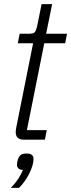

<svg xmlns="http://www.w3.org/2000/svg" viewBox="-20 -675 344 928"><path d="M96 0Q56 0 56 -36Q56 -42 57 -50.5Q58 -59 60 -66L140 -466H66L75 -512H121Q141 -512 147.5 -519Q154 -526 159 -546L181 -655H232L203 -512H304L295 -466H194L110 -46H206L197 0ZM109 67Q142 67 142 93Q142 104 139 117Q133 143 115.5 175Q98 207 72 233H32Q55 210 69 188Q83 166 91 146Q76 146 69 139Q62 132 62 122Q62 117 63 111Q64 105 66 97Q70 84 78.5 75.5Q87 67 109 67Z"/></svg>

Font: IBM Plex Sans Cond Light
Style: Italic
Weight: 300
Width: 3
Italic angle: -11°
Designer: Mike Abbink, Paul van der Laan, Pieter van Rosmalen
Foundry: Bold Monday
Version: Version 1.3